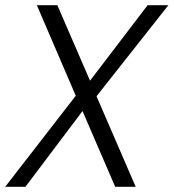

<svg xmlns="http://www.w3.org/2000/svg" viewBox="-22 -720 669 740"><path d="M-2 0 270 -351 120 -700H199L325 -409L547 -700H627L350 -349L501 0H422L296 -292L76 0Z"/></svg>

Font: DM Sans 18pt Light
Style: Italic
Weight: 300
Italic angle: -10°
Designer: Colophon Foundry, Jonny Pinhorn
Foundry: Colophon Foundry
Version: Version 4.004;gftools[0.9.30]